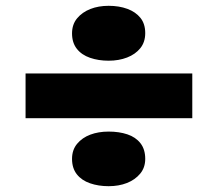

<svg xmlns="http://www.w3.org/2000/svg" viewBox="-20 -600 749 661"><path d="M68 -193V-347H642V-193ZM354 41Q319 41 290 31Q261 21 244.5 0Q228 -21 228 -53Q228 -84 245.5 -105Q263 -126 291 -136.5Q319 -147 354 -147Q390 -147 418.5 -137.5Q447 -128 463.5 -107Q480 -86 480 -53Q480 -23 462.5 -2Q445 19 417 30Q389 41 354 41ZM354 -391Q319 -391 290 -401Q261 -411 244.5 -432Q228 -453 228 -485Q228 -516 245.5 -537Q263 -558 291 -569Q319 -580 354 -580Q390 -580 418.5 -569.5Q447 -559 463.5 -538.5Q480 -518 480 -486Q480 -455 463 -434Q446 -413 417.5 -402Q389 -391 354 -391Z"/></svg>

Font: Lexend Exa ExtraBold
Style: Regular
Weight: 800
Designer: Bonnie Shaver-Troup, Thomas Jockin
Foundry: Lexend
Version: Version 1.007